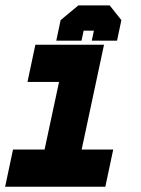

<svg xmlns="http://www.w3.org/2000/svg" viewBox="-20 -710 536 730"><path d="M-0.5 0 29.5 -141.5H149.5L204.5 -398.5H84.5L114.5 -540H375.5L290.5 -141.5H410.5L380.5 0ZM77.5 -71H333H202.5L287.5 -469.5H162.5H287.5L202.5 -71H77.5ZM397 -689.5 441.5 -633.5 425 -555.5H329L337 -593.5H298L290 -555.5H194L210.5 -633.5L278 -689.5ZM362 -645.5H294L253 -609.5L250.5 -596.5L253 -609.5L294 -645.5H362L387 -609.5L384.5 -596.5L387 -609.5Z"/></svg>

Font: Tourney Thin Black
Style: Italic
Weight: 900
Italic angle: -12°
Version: Version 1.015